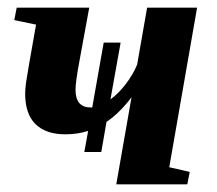

<svg xmlns="http://www.w3.org/2000/svg" viewBox="-20 -479 565 499"><path d="M176.3 -245.6Q176.3 -199.7 215.8 -199.7H219.7L249.5 -368.2H293.5L267.1 -220.7Q289.1 -236.8 307.6 -261.5Q326.2 -286.1 336.4 -311L362.3 -459H492.2L419.9 -44.4L473.1 -32.2L466.8 0H282.2L321.8 -226.1Q291 -185.5 256.8 -162.1L243.2 -84H199.2L209 -138.7Q181.2 -129.9 149.9 -129.9Q99.6 -129.9 72.5 -156.2Q45.4 -182.6 45.4 -235.8Q45.4 -247.1 47.6 -263.9Q49.8 -280.8 73.7 -415L17.1 -426.8L23.4 -459H211.9L187 -323.2Q176.3 -267.1 176.3 -245.6Z"/></svg>

Font: Liberation Serif
Style: Bold Italic
Weight: 700
Italic angle: -16.333°
Designer: Steve Matteson
Foundry: Ascender Corporation
Version: Version 2.1.5